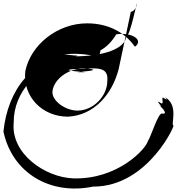

<svg xmlns="http://www.w3.org/2000/svg" viewBox="-95 -834 1025 1112"><path d="M907.8 -106.8C896.3 -121.4 936 -216.4 870.1 -265C841.1 -287.1 896.4 -240.4 854.2 -265.5C830.8 -284.1 866.1 -212.4 828.8 -242C800.4 -256.1 861.3 -199.9 828.1 -225C820.4 -231.1 887.1 -173.4 847 -175.5C823.6 -194.1 777.9 -35.9 761.9 -18.4C751.3 28.7 586 206.6 330.2 199.1C163.6 193.2 -33.7 53.9 -15.6 -124.5C-17.5 -302.8 129.4 -455 287.1 -464C275.6 -475.4 303.4 -493.9 353.7 -512C326.9 -512 301.3 -518 276.6 -518C331.8 -527 397.7 -521.3 464.2 -508.3C476.3 -508.3 485.7 -521.9 486.8 -542.5C524.3 -562.5 554.3 -595.5 578.5 -635.5C671.4 -648 738.6 -602.2 686.5 -563.2C626.2 -649 529.3 -698.8 409.3 -698.8C237.6 -698.8 81.9 -574.3 51.3 -420.5C36.5 -275.1 148.1 -158.2 299.8 -158.2C452.5 -167.2 554.6 -290 591.8 -432L662.8 -765.9C678.8 -765.9 695.6 -788.7 697.8 -811C701 -842.4 659.3 -623.6 636.8 -623.6C629.4 -551.1 504.3 -507.7 335.5 -507.7C93.3 -507.7 -50.7 -312.2 -75.1 -72C-24 168.2 196.4 298.3 443.9 246.7C769.4 248.6 932.5 -137.2 907.8 -106.8ZM208.9 -305C216.4 -378.4 311.3 -449.1 417.6 -436.1C522.4 -423.1 282.4 -415.6 376.5 -415.6C466.1 -415.6 224.1 -423.1 329.3 -433.6C442 -433.6 536.7 -463.9 526.5 -363.5C525.6 -275.6 443.6 -193.4 353.9 -193.4C282.8 -193.4 203.5 -251.1 208.9 -305Z"/></svg>

Font: AnarchicType
Style: Slant
Weight: 400
Version: Version Something